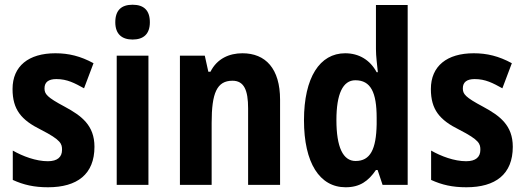

<svg xmlns="http://www.w3.org/2000/svg" viewBox="-20 -781 2214 811"><path d="M379 -161C379 -252 324 -292 254 -330C177 -371 168 -384 168 -408C168 -434 185 -447 218 -447C264 -447 295 -430 335 -408L375 -514C320 -544 270 -556 214 -556C101 -556 33 -502 33 -405C33 -318 70 -274 153 -233C239 -189 242 -173 242 -148C242 -118 223 -100 182 -100C132 -100 76 -121 34 -145V-21C80 0 124 10 183 10C306 10 379 -45 379 -161Z M540 -761C493 -761 467 -738 467 -687C467 -637 495 -614 540 -614C586 -614 613 -637 613 -687C613 -737 588 -761 540 -761ZM607 -546H473V0H607Z M1004 -556C949 -556 897 -534 869 -478H860L845 -546H740V0H874V-262C874 -388 896 -440 962 -440C1011 -440 1028 -400 1028 -323V0H1163V-360C1163 -491 1102 -556 1004 -556Z M1440 10C1500 10 1536 -16 1568 -63H1575L1596 0H1702V-760H1568V-574C1568 -541 1573 -510 1576 -476H1571C1543 -528 1496 -556 1438 -556C1331 -556 1264 -454 1264 -273C1264 -93 1330 10 1440 10ZM1482 -101C1429 -101 1401 -159 1401 -274C1401 -384 1428 -442 1481 -442C1546 -442 1571 -391 1571 -283V-256C1569 -150 1544 -101 1482 -101Z M2146 -161C2146 -252 2091 -292 2021 -330C1944 -371 1935 -384 1935 -408C1935 -434 1952 -447 1985 -447C2031 -447 2062 -430 2102 -408L2142 -514C2087 -544 2037 -556 1981 -556C1868 -556 1800 -502 1800 -405C1800 -318 1837 -274 1920 -233C2006 -189 2009 -173 2009 -148C2009 -118 1990 -100 1949 -100C1899 -100 1843 -121 1801 -145V-21C1847 0 1891 10 1950 10C2073 10 2146 -45 2146 -161Z"/></svg>

Font: Noto Sans Gujarati UI Condensed
Style: Bold
Weight: 700
Width: 3
Designer: Jelle Bosma - Monotype Design Team, Universal Thirst
Foundry: Monotype Imaging Inc.
Version: Version 2.106